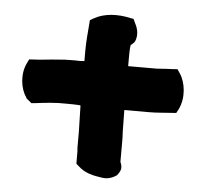

<svg xmlns="http://www.w3.org/2000/svg" viewBox="-43 -641 645 606"><g transform="rotate(5 279.5 -338.0)"><path d="M34 -421C16 -385 23 -338 41 -313L42 -310L59 -296L70 -297C102 -301 135 -305 168 -304C168 -304 214 -304 214 -302C214 -283 216 -236 216 -220V-168C217 -162 217 -156 217 -148V-118L225 -111C247 -90 274 -85 302 -81C322 -78 338 -86 348 -93C356 -104 365 -114 355 -136V-201C355 -210 355 -218 354 -231C354 -246 353 -283 353 -300H432C458 -300 481 -303 502 -304L517 -305L524 -318C542 -355 536 -403 517 -431L509 -443L495 -442C479 -441 465 -441 444 -439H353V-464C353 -479 353 -492 355 -506C358 -508 364 -513 367 -517C380 -543 367 -569 362 -578L357 -589L346 -591C306 -600 264 -598 232 -580L220 -573L219 -560C217 -534 214 -505 214 -476V-443C211 -443 204 -442 199 -442C184 -443 168 -442 155 -442H153C126 -440 99 -438 73 -435L40 -433Z"/></g></svg>

Font: Hussar Pisanka
Style: Blk
Weight: 700
Designer: Robert Jablonski
Foundry: Cannot Into Space Fonts
Version: Version 1.070